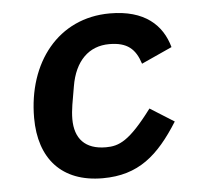

<svg xmlns="http://www.w3.org/2000/svg" viewBox="-44 -575 688 634"><g transform="rotate(-5 300.0 -258.0)"><path d="M272 12.1C390.6 12.1 457.4 -46.5 524.9 -153.8L445.3 -203.8C369.3 -102.3 334.9 -88.8 291.2 -88.8C222.3 -88.8 188.6 -126.4 188.6 -191.1C188.6 -206 190.3 -222.3 192.8 -238.3L203.1 -298.3C217 -382.1 264.2 -427.2 331.3 -427.2C391.3 -427.2 418 -403.1 433.9 -353.3L535.5 -399.5C514.9 -474.1 457.4 -528.1 342.3 -528.1C170.8 -528.1 63.2 -389.2 63.2 -206C63.2 -71 136 12.1 272 12.1Z"/></g></svg>

Font: Margiela Mono Italic SmBold It
Style: Regular
Weight: 600
Designer: Mike Abbink, Paul van der Laan, Pieter van Rosmalen
Foundry: Bold Monday
Version: Version 2.003 2021